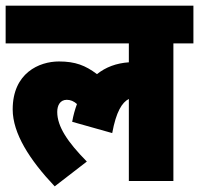

<svg xmlns="http://www.w3.org/2000/svg" viewBox="-20 -642 706 681"><path d="M0 -488H437V-421C393 -418 355 -404 324 -379C283 -410 247 -424 189 -424C119 -424 25 -383 25 -254C25 -169 85 -75 174 19L288 -69C220 -138 183 -193 183 -245C183 -268 193 -288 217 -288C230 -288 242 -283 253 -273C246 -254 240 -233 236 -210L378 -170C392 -246 413 -279 437 -291V0H595V-488H666V-622H0Z"/></svg>

Font: Noto Sans Condensed Black
Style: Regular
Weight: 900
Width: 3
Designer: Monotype Design Team
Foundry: Monotype Imaging Inc.
Version: Version 2.013